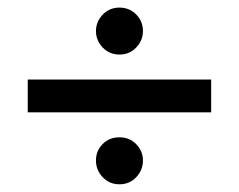

<svg xmlns="http://www.w3.org/2000/svg" viewBox="-20 -557 626 503"><path d="M354.5 -475.6Q354.5 -451.2 336.9 -432.6Q319.3 -414.1 293 -414.1Q266.6 -414.1 249 -432.6Q231.4 -451.2 231.4 -475.6Q231.4 -500 249 -518.6Q266.6 -537.1 293 -537.1Q319.3 -537.1 336.9 -519Q354.5 -501 354.5 -475.6ZM52.7 -348.6H533.2V-262.7H52.7ZM354.5 -136.7Q354.5 -111.3 336.9 -92.8Q319.3 -74.2 293 -74.2Q266.6 -74.2 249 -92.8Q231.4 -111.3 231.4 -136.7Q231.4 -162.1 249 -179.7Q266.6 -197.3 293 -197.3Q319.3 -197.3 336.9 -179.2Q354.5 -161.1 354.5 -136.7Z"/></svg>

Font: Thabit-Bold
Style: Bold
Weight: 700
Designer: Regenerated by Nadim Shaikli
Foundry: MAK Alagha
Version: 0.01